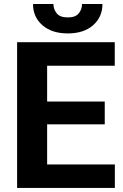

<svg xmlns="http://www.w3.org/2000/svg" viewBox="-20 -917 602 937"><path d="M540.5 -114.3V0H63.5V-710.9H540V-596.2H210V-421.4H491.2V-310.1H210V-114.3ZM380.4 -897.5H480Q480 -834 434.3 -793.9Q388.7 -753.9 311 -753.9Q232.9 -753.9 187 -793.9Q141.1 -834 141.1 -897.5H240.7Q240.7 -872.1 256.6 -852.1Q272.5 -832 311 -832Q348.6 -832 364.5 -852.1Q380.4 -872.1 380.4 -897.5Z"/></svg>

Font: Vazirmatn FD
Style: Bold
Weight: 700
Designer: Saber Rastikerdar
Foundry: Saber Rastikerdar
Version: Version 33.001